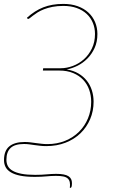

<svg xmlns="http://www.w3.org/2000/svg" viewBox="-43 -726 564 958"><path d="M305.5 211.5Q307.5 195 305.2 183.5Q303 172 295.2 164.8Q287.5 157.5 273 154.5Q258.5 151.5 236 151.5Q223 151.5 211.8 152.2Q200.5 153 188.2 154Q176 155 162.2 155.8Q148.5 156.5 131 156.5Q88.5 156.5 59.2 150.8Q30 145 11.8 134.2Q-6.5 123.5 -14.8 108Q-23 92.5 -23 73Q-23 26 3.5 4.2Q30 -17.5 80 -17.5Q94.5 -17.5 108.2 -15.8Q122 -14 135.5 -12.2Q149 -10.5 163.2 -8.8Q177.5 -7 193.5 -7Q242 -7 282.2 -23.5Q322.5 -40 351.2 -68.5Q380 -97 396 -135.5Q412 -174 412 -218Q412 -250 402 -278.2Q392 -306.5 372 -327.8Q352 -349 322 -361.5Q292 -374 252.5 -374H171L172.5 -385.5H260Q290 -385.5 320.5 -397Q351 -408.5 375.5 -430.2Q400 -452 415.5 -484Q431 -516 431 -556.5Q431 -586.5 420.2 -612.2Q409.5 -638 389.2 -656.8Q369 -675.5 339.8 -686Q310.5 -696.5 273.5 -696.5Q243 -696.5 219 -691.8Q195 -687 176.5 -679.8Q158 -672.5 144.5 -664Q131 -655.5 121.8 -648.2Q112.5 -641 106.5 -636.2Q100.5 -631.5 97.5 -631.5Q94.5 -631.5 93 -634.5L91.5 -637.5Q111 -655 131.2 -668Q151.5 -681 173.2 -689.5Q195 -698 219.5 -702.2Q244 -706.5 272.5 -706.5Q313 -706.5 344.8 -695Q376.5 -683.5 398.2 -663.2Q420 -643 431.5 -615.5Q443 -588 443 -556.5Q443 -517 429 -486.5Q415 -456 393 -433.8Q371 -411.5 343.8 -398Q316.5 -384.5 290 -379.5Q323.5 -374 348.5 -359.2Q373.5 -344.5 390.2 -323.2Q407 -302 415.5 -275Q424 -248 424 -218.5Q424 -172 406.8 -131.5Q389.5 -91 358.5 -61Q327.5 -31 284 -14Q240.5 3 187.5 3Q170.5 3 156.2 1.2Q142 -0.5 128.8 -2.2Q115.5 -4 102.8 -5.8Q90 -7.5 76.5 -7.5Q31 -7.5 10 12.2Q-11 32 -11 71Q-11 88.5 -3.8 102.5Q3.5 116.5 20.5 126.2Q37.5 136 64.8 141.2Q92 146.5 132.5 146.5Q149.5 146.5 163.5 145.8Q177.5 145 189.5 144Q201.5 143 213 142.2Q224.5 141.5 237 141.5Q259.5 141.5 274.8 144.5Q290 147.5 299 153.5Q308 159.5 312 168Q316 176.5 316 187.5Q316 200.5 314 206Q312 211.5 308 211.5H305.5Z"/></svg>

Font: Lato Hairline
Style: Italic
Weight: 100
Italic angle: -7°
Designer: Lukasz Dziedzic
Foundry: tyPoland Lukasz Dziedzic
Version: Version 2.007; 2014-02-27